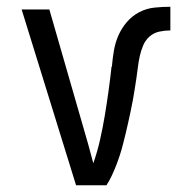

<svg xmlns="http://www.w3.org/2000/svg" viewBox="-20 -548 540 568"><path d="M205 0 44 -520H126L226 -173Q234 -146 241.5 -119Q249 -92 256 -65Q268 -99 276 -134.5Q284 -170 290 -206Q296 -242 301 -278Q306 -314 310 -351H311Q313 -375 317 -398.5Q321 -422 330.5 -443.5Q340 -465 355.5 -483Q371 -501 392 -512Q413 -523 437 -525.5Q461 -528 484 -528V-458Q468 -458 451.5 -454.5Q435 -451 422.5 -440Q410 -429 403.5 -413.5Q397 -398 393.5 -382Q390 -366 388 -349.5Q386 -333 383.5 -316.5Q381 -300 378.5 -284Q376 -268 373 -251.5Q370 -235 366.5 -219Q363 -203 359.5 -186.5Q356 -170 352 -154Q348 -138 344 -122Q340 -106 335 -90.5Q330 -75 324 -59.5Q318 -44 311 -29Q304 -14 295 0Z"/></svg>

Font: Iosevka Fixed
Style: Regular
Weight: 400
Monospace: yes
Designer: Belleve Invis
Foundry: Belleve Invis
Version: Version 33.2.4